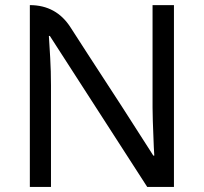

<svg xmlns="http://www.w3.org/2000/svg" viewBox="-20 -734 800 754"><path d="M663.1 0H558.1L175.8 -592.8H171.9L177.2 -506.3Q180.2 -454.1 180.2 -398.9V0H97.2V-713.9Q201.2 -713.9 257.3 -626Q313.5 -538.1 325.7 -520L457.5 -317.4Q477.5 -286.1 530 -204.3Q582.5 -122.6 582 -123H585.9Q585 -134.8 584 -156.7L580.1 -259.3Q579.1 -287.1 579.1 -311V-713.9H663.1Z"/></svg>

Font: NotoSansMyanmarRegular
Style: Regular
Weight: 400
Designer: Monotype Design team
Foundry: Monotype Imaging Inc.
Version: Version 1.05